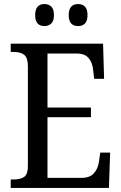

<svg xmlns="http://www.w3.org/2000/svg" viewBox="-20 -930 601 950"><path d="M33 -42H48Q83 -42 100.5 -55.5Q118 -69 118 -108V-601Q118 -644 100 -658.5Q82 -673 48 -673H33V-714H490L495 -540H446L441 -582Q438 -619 419 -642Q400 -665 362 -665H215V-398H430V-350H215V-50H384Q424 -50 444.5 -72.5Q465 -95 470 -132L476 -175H525L519 0H33ZM154 -855Q154 -910 200 -910Q221 -910 234 -897Q247 -884 247 -855Q247 -827 234 -814Q221 -801 200 -801Q154 -801 154 -855ZM320 -855Q320 -910 367 -910Q388 -910 400.5 -897Q413 -884 413 -855Q413 -827 400.5 -814Q388 -801 367 -801Q320 -801 320 -855Z"/></svg>

Font: Noto Serif Narrow
Style: Regular
Weight: 400
Width: 4
Designer: Monotype Design Team
Foundry: Monotype Imaging Inc.
Version: Version 1.001